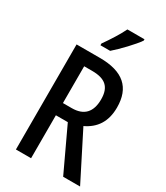

<svg xmlns="http://www.w3.org/2000/svg" viewBox="-227 -1035 978 1130"><g transform="rotate(30 261.5 -470.0)"><path d="M408 -931V-940H292C270 -895 236 -841 201 -792V-780H267C311 -818 381 -891 408 -931ZM235 -714H77V0H180V-292H261L398 0H513L352 -318C426 -353 469 -414 469 -511C469 -646 394 -714 235 -714ZM234 -625C323 -625 364 -590 364 -506C364 -419 322 -375 240 -375H180V-625Z"/></g></svg>

Font: Noto Sans Khmer UI Condensed Medium
Style: Regular
Weight: 500
Width: 3
Designer: Danh Hong and the Monotype Design Team
Foundry: Monotype Imaging Inc.
Version: Version 2.002